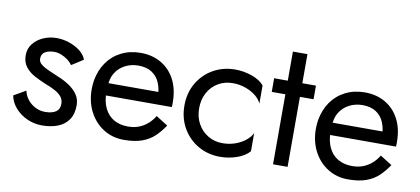

<svg xmlns="http://www.w3.org/2000/svg" viewBox="-62 -825 2274 1040"><g transform="rotate(10 1075.5 -305.0)"><path d="M91 -161 25 -123Q32 -86 58.5 -55.5Q85 -25 124 -7.5Q163 10 205 10Q255 10 292.5 -4.5Q330 -19 351.5 -50Q373 -81 373 -130Q373 -164 355 -189.5Q337 -215 308 -234Q279 -253 246 -266Q221 -277 195 -288Q169 -299 151.5 -312.5Q134 -326 134 -344Q134 -371 154 -382.5Q174 -394 204 -394Q223 -394 242 -386.5Q261 -379 277.5 -367Q294 -355 305 -339L369 -380Q360 -406 334.5 -426Q309 -446 274.5 -458Q240 -470 203 -470Q166 -470 132 -455.5Q98 -441 76 -414Q54 -387 54 -349Q54 -311 74 -285.5Q94 -260 124.5 -244Q155 -228 186 -215Q213 -205 236.5 -193Q260 -181 275 -164.5Q290 -148 290 -123Q290 -93 269 -79Q248 -65 210 -65Q182 -65 157 -77.5Q132 -90 114.5 -111.5Q97 -133 91 -161Z M499 -210H882L862 -278H499ZM798 -250V-230L882 -210Q883 -216 883 -222Q883 -228 883 -234Q883 -307 856 -359.5Q829 -412 780 -441Q731 -470 666 -470Q607 -470 559.5 -446Q512 -422 482 -379Q452 -336 442 -279Q440 -267 439 -255Q438 -243 438 -230Q438 -161 466.5 -106.5Q495 -52 544.5 -21Q594 10 656 10Q716 10 756 -4.5Q796 -19 824 -45.5Q852 -72 875 -107L810 -148Q795 -123 774 -104.5Q753 -86 726.5 -75.5Q700 -65 666 -65Q621 -65 588 -84Q555 -103 537 -140Q519 -177 519 -230L521 -260Q521 -303 540.5 -334.5Q560 -366 593 -383Q626 -400 666 -400Q711 -400 740.5 -380.5Q770 -361 784 -327Q798 -293 798 -250Z M1029 -230Q1029 -278 1049.5 -315.5Q1070 -353 1105.5 -374Q1141 -395 1186 -395Q1223 -395 1255.5 -383.5Q1288 -372 1312 -353Q1336 -334 1346 -311V-411Q1322 -439 1277.5 -454.5Q1233 -470 1186 -470Q1119 -470 1065 -439Q1011 -408 979.5 -354Q948 -300 948 -230Q948 -161 979.5 -106.5Q1011 -52 1065 -21Q1119 10 1186 10Q1233 10 1277.5 -5.5Q1322 -21 1346 -49V-149Q1336 -127 1312 -107.5Q1288 -88 1255.5 -76.5Q1223 -65 1186 -65Q1141 -65 1105.5 -86.5Q1070 -108 1049.5 -145Q1029 -182 1029 -230Z M1401 -460V-385H1631V-460ZM1476 -620V0H1556V-620Z M1732 -210H2115L2095 -278H1732ZM2031 -250V-230L2115 -210Q2116 -216 2116 -222Q2116 -228 2116 -234Q2116 -307 2089 -359.5Q2062 -412 2013 -441Q1964 -470 1899 -470Q1840 -470 1792.5 -446Q1745 -422 1715 -379Q1685 -336 1675 -279Q1673 -267 1672 -255Q1671 -243 1671 -230Q1671 -161 1699.5 -106.5Q1728 -52 1777.5 -21Q1827 10 1889 10Q1949 10 1989 -4.5Q2029 -19 2057 -45.5Q2085 -72 2108 -107L2043 -148Q2028 -123 2007 -104.5Q1986 -86 1959.5 -75.5Q1933 -65 1899 -65Q1854 -65 1821 -84Q1788 -103 1770 -140Q1752 -177 1752 -230L1754 -260Q1754 -303 1773.5 -334.5Q1793 -366 1826 -383Q1859 -400 1899 -400Q1944 -400 1973.5 -380.5Q2003 -361 2017 -327Q2031 -293 2031 -250Z"/></g></svg>

Font: Jost* Book
Style: Regular
Weight: 400
Version: Version 3.000